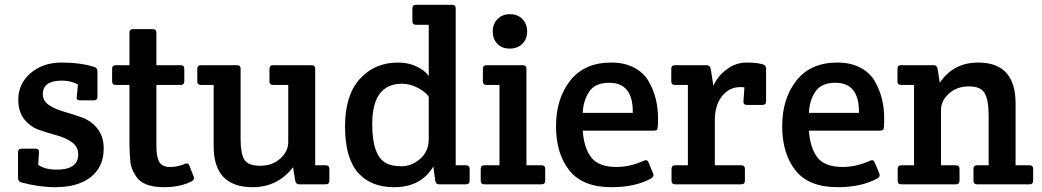

<svg xmlns="http://www.w3.org/2000/svg" viewBox="-20 -766 4329 798"><path d="M371 -488Q385 -484 385 -470V-364Q385 -349 370 -349H312Q296 -349 299 -364L304 -415Q274 -431 238 -431Q158 -431 158 -375Q158 -346 184 -329Q210 -312 247 -301.5Q284 -291 321.5 -277.5Q359 -264 385 -231.5Q411 -199 411 -149Q411 -73 358 -30.5Q305 12 209 12Q142 12 68 -8Q55 -12 55 -27V-133Q55 -148 70 -148H128Q143 -148 142 -133L139 -81Q166 -61 216 -61Q305 -61 305 -124Q305 -156 279.5 -174.5Q254 -193 217.5 -203Q181 -213 144 -225.5Q107 -238 81.5 -269.5Q56 -301 56 -352Q56 -418 107 -462Q158 -506 236 -506Q314 -506 371 -488Z M630 -413V-161Q630 -114 642 -93Q654 -72 687 -72Q720 -72 751 -86Q762 -90 767 -78L785 -32Q786 -29 786 -23.5Q786 -18 776 -12Q728 12 662 12Q573 12 545 -34Q525 -64 522 -92Q518 -130 518 -172V-413H461Q446 -413 446 -428V-480Q446 -495 461 -495H518V-630Q518 -645 533 -645H615Q630 -645 630 -630V-495H731Q746 -495 746 -480V-428Q746 -413 731 -413Z M1290 -79H1334Q1349 -79 1349 -64V-15Q1349 0 1334 0H1222Q1210 0 1207 -15L1198 -71Q1134 12 1030 12Q868 12 868 -158V-413H815Q800 -413 800 -428V-480Q800 -495 815 -495H965Q980 -495 980 -480V-188Q980 -128 995.5 -102.5Q1011 -77 1061.5 -77Q1112 -77 1145 -107Q1178 -137 1178 -175V-413H1115Q1100 -413 1100 -428V-480Q1100 -495 1115 -495H1275Q1290 -495 1290 -480Z M1874 -79H1917Q1932 -79 1932 -64V-15Q1932 0 1917 0H1804Q1791 0 1789 -15L1781 -74Q1730 12 1618 12Q1520 12 1467 -49.5Q1414 -111 1414 -240.5Q1414 -370 1475.5 -438Q1537 -506 1634 -506Q1678 -506 1712 -489.5Q1746 -473 1762 -450V-663H1709Q1694 -663 1694 -678V-731Q1694 -746 1709 -746H1859Q1874 -746 1874 -731ZM1762 -188V-364Q1749 -384 1716.5 -401Q1684 -418 1651 -418Q1527 -418 1527 -250Q1527 -121 1583 -89Q1607 -75 1649 -75Q1691 -75 1726.5 -106Q1762 -137 1762 -188Z M2168 -79H2231Q2246 -79 2246 -64V-15Q2246 0 2231 0H1993Q1978 0 1978 -15V-64Q1978 -79 1993 -79Q1993 -79 2056 -79V-413H2002Q1987 -413 1987 -428V-480Q1987 -495 2002 -495H2153Q2168 -495 2168 -480ZM2047 -584Q2028 -604 2028 -635Q2028 -666 2047.5 -686.5Q2067 -707 2099.5 -707Q2132 -707 2151.5 -686.5Q2171 -666 2171 -635Q2171 -604 2151 -584Q2131 -564 2098.5 -564Q2066 -564 2047 -584Z M2521 12Q2402 12 2346.5 -57.5Q2291 -127 2291 -241.5Q2291 -356 2350 -431Q2409 -506 2520 -506Q2575 -506 2614.5 -485.5Q2654 -465 2675 -430Q2715 -362 2715 -273Q2715 -231 2711 -227Q2707 -223 2696 -223H2402Q2407 -151 2437.5 -111.5Q2468 -72 2543 -72Q2598 -72 2656 -98Q2670 -105 2676 -90L2695 -44Q2700 -32 2686 -24Q2620 12 2521 12ZM2402 -297H2610Q2612 -422 2512 -422Q2453 -422 2428.5 -384.5Q2404 -347 2402 -297Z M3152 -498Q3164 -494 3164 -480V-345Q3164 -330 3149 -330H3084Q3069 -330 3070 -345L3074 -403Q3069 -404 3057 -404Q3011 -404 2981 -366.5Q2951 -329 2951 -266V-79H3061Q3076 -79 3076 -64V-15Q3076 0 3061 0H2786Q2771 0 2771 -15V-64Q2771 -79 2786 -79H2839V-413H2785Q2770 -413 2770 -428V-480Q2770 -495 2785 -495H2917Q2931 -495 2934 -480L2945 -409Q2962 -449 3000 -477.5Q3038 -506 3083 -506Q3128 -506 3152 -498Z M3461 12Q3342 12 3286.5 -57.5Q3231 -127 3231 -241.5Q3231 -356 3290 -431Q3349 -506 3460 -506Q3515 -506 3554.5 -485.5Q3594 -465 3615 -430Q3655 -362 3655 -273Q3655 -231 3651 -227Q3647 -223 3636 -223H3342Q3347 -151 3377.5 -111.5Q3408 -72 3483 -72Q3538 -72 3596 -98Q3610 -105 3616 -90L3635 -44Q3640 -32 3626 -24Q3560 12 3461 12ZM3342 -297H3550Q3552 -422 3452 -422Q3393 -422 3368.5 -384.5Q3344 -347 3342 -297Z M3710 -427V-480Q3710 -495 3725 -495H3861Q3874 -495 3877 -480L3886 -422Q3942 -506 4046 -506Q4201 -506 4201 -336V-79H4259Q4274 -79 4274 -64V-15Q4274 0 4259 0H4041Q4026 0 4026 -15V-64Q4026 -79 4041 -79H4089V-286Q4089 -349 4073 -378Q4057 -407 4007 -407Q3957 -407 3924 -377Q3891 -347 3891 -309V-79H3953Q3968 -79 3968 -64V-15Q3968 0 3953 0H3726Q3711 0 3711 -15V-64Q3711 -79 3726 -79H3779V-413H3725Q3710 -413 3710 -427Z"/></svg>

Font: Crete Round
Style: Regular
Weight: 400
Designer: Veronika Burian
Foundry: TypeTogether
Version: Version 1.001